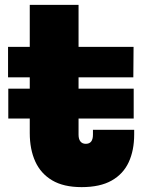

<svg xmlns="http://www.w3.org/2000/svg" viewBox="-20 -757 602 787"><path d="M302 -205Q302 -186.5 309.8 -177Q317.5 -167.5 331.5 -167.5Q346.5 -167.5 353.8 -177Q361 -186.5 361 -205V-225H530V-206Q530 -140.5 507.5 -92Q485 -43.5 437.5 -16.8Q390 10 314.5 10Q240.5 10 193.8 -17.8Q147 -45.5 124.5 -95.2Q102 -145 102 -211.5V-440H13V-565H102V-737H302V-565H527.5L526.5 -440H302ZM14 -271V-393.5H528V-271Z"/></svg>

Font: Hepta Slab ExtraBold
Style: Regular
Weight: 800
Designer: Michael LaGattuta
Foundry: Michael LaGattuta
Version: Version 1.102